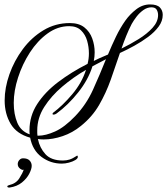

<svg xmlns="http://www.w3.org/2000/svg" viewBox="-20 -576 754 866"><path d="M259 162Q208 162 167.5 132Q127 102 116 45Q55 28 28 -17.5Q1 -63 1 -123Q1 -180 22.5 -241Q44 -302 83 -354.5Q122 -407 176 -439.5Q230 -472 295 -472Q336 -472 360.5 -452.5Q385 -433 396 -402.5Q407 -372 407 -340Q407 -330 406 -320.5Q405 -311 403 -301Q415 -307 427.5 -313Q440 -319 453 -324L467 -330Q484 -371 503 -410.5Q522 -450 546 -484Q566 -512 594.5 -534Q623 -556 657 -556Q688 -556 701 -542.5Q714 -529 714 -509Q714 -481 695.5 -456Q677 -431 648 -409.5Q619 -388 585.5 -369.5Q552 -351 521 -337Q501 -277 479.5 -216.5Q458 -156 427 -102.5Q396 -49 345 -8Q307 23 262.5 38Q218 53 177 53Q170 53 163.5 52.5Q157 52 151 51Q159 91 185 119.5Q211 148 264 148Q280 148 294 143.5Q308 139 326 127Q326 127 326.5 126.5Q327 126 328 126Q331 126 331 132Q331 139 319.5 146Q308 153 291 157.5Q274 162 259 162ZM528 -357Q567 -376 605 -399.5Q643 -423 668 -450.5Q693 -478 693 -508Q693 -522 686.5 -532.5Q680 -543 663 -543Q644 -543 626.5 -530.5Q609 -518 596 -501Q583 -484 574 -468Q561 -443 549.5 -414.5Q538 -386 528 -357ZM114 30Q113 25 113 20Q113 15 113 11Q113 -53 148 -107Q183 -161 242.5 -206Q302 -251 375 -288Q381 -311 381 -335Q381 -364 373 -392Q365 -420 345.5 -439Q326 -458 292 -458Q240 -458 194.5 -425Q149 -392 115 -339.5Q81 -287 61.5 -226.5Q42 -166 42 -112Q42 -61 58 -22.5Q74 16 114 30ZM149 36H153Q186 36 228.5 17Q271 -2 319 -52Q369 -104 399.5 -171.5Q430 -239 458 -309L397 -277Q378 -216 332.5 -159Q287 -102 235 -64Q228 -59 222 -59Q217 -59 217 -62Q217 -65 219 -67Q263 -100 306 -151Q349 -202 368 -261Q311 -228 261 -185.5Q211 -143 179.5 -93.5Q148 -44 148 12Q148 18 148 24Q148 30 149 36ZM84 138Q104 138 113.5 148Q123 158 123 172Q123 186 112 207.5Q101 229 79 247Q57 265 23 270Q13 270 13 265Q13 261 21 259Q52 252 67 228.5Q82 205 87 189Q82 193 71 185Q60 177 60 164Q60 154 67 146Q74 138 84 138Z"/></svg>

Font: Luxurious Script
Style: Regular
Weight: 400
Designer: Robert E. Leuschke
Foundry: Robert E. Leuschke
Version: Version 1.010; ttfautohint (v1.8.3)